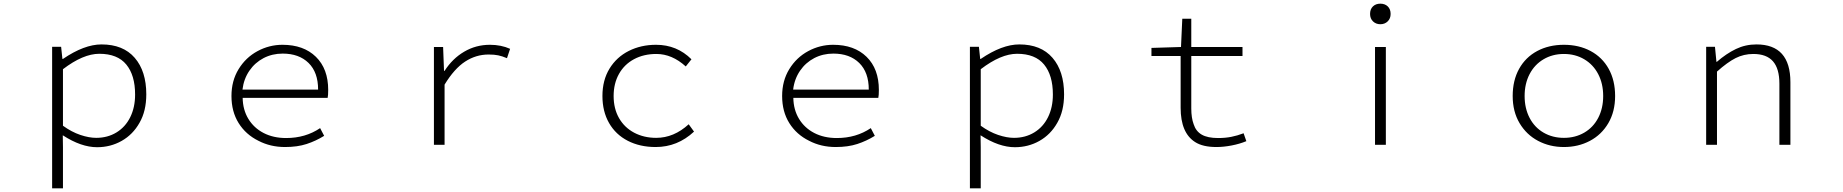

<svg xmlns="http://www.w3.org/2000/svg" viewBox="-20 -789 10040 1046"><path d="M264 -534H313L320 -468H323Q439 -547 533 -547Q651 -547 714 -474Q777 -401 777 -275Q777 -184 740 -120Q704 -56 643 -21.5Q582 13 509 13Q422 13 322 -52L323 14V237H264ZM716 -274Q716 -379 668 -437.5Q620 -496 521 -496Q433 -496 323 -412V-104Q370 -70 417.5 -54Q465 -38 504 -38Q566 -38 614.5 -67.5Q663 -97 689.5 -150.5Q716 -204 716 -274Z M1388 -22Q1319 -56 1280 -118.5Q1241 -181 1241 -266Q1241 -349 1280 -412.5Q1319 -476 1383 -510.5Q1447 -545 1519 -545Q1634 -545 1701 -479.5Q1768 -414 1768 -299Q1768 -269 1765 -256H1302Q1303 -191 1333 -141.5Q1363 -92 1416 -64.5Q1469 -37 1539 -37Q1644 -37 1724 -91L1746 -49Q1701 -21 1650.5 -4.5Q1600 12 1533 12Q1453 12 1388 -22ZM1520 -497Q1463 -497 1416 -472.5Q1369 -448 1338.5 -403.5Q1308 -359 1301 -301H1713Q1713 -395 1661 -446Q1609 -497 1520 -497Z M2344 -533H2394L2399 -403H2402Q2445 -470 2509 -507.5Q2573 -545 2649 -545Q2710 -545 2759 -523L2742 -472Q2716 -483 2694.5 -487.5Q2673 -492 2642 -492Q2573 -492 2514 -453.5Q2455 -415 2402 -328V0H2344Z M3262 -266Q3262 -352 3300.5 -415Q3339 -478 3405.5 -511.5Q3472 -545 3554 -545Q3668 -545 3747 -466L3716 -427Q3641 -495 3556 -495Q3487 -495 3434 -466.5Q3381 -438 3352 -386Q3323 -334 3323 -266Q3323 -197 3352.5 -145.5Q3382 -94 3435 -66Q3488 -38 3555 -38Q3651 -38 3732 -112L3761 -72Q3671 12 3552 12Q3466 12 3400 -22Q3334 -56 3298 -119Q3262 -182 3262 -266Z M4388 -22Q4319 -56 4280 -118.5Q4241 -181 4241 -266Q4241 -349 4280 -412.5Q4319 -476 4383 -510.5Q4447 -545 4519 -545Q4634 -545 4701 -479.5Q4768 -414 4768 -299Q4768 -269 4765 -256H4302Q4303 -191 4333 -141.5Q4363 -92 4416 -64.5Q4469 -37 4539 -37Q4644 -37 4724 -91L4746 -49Q4701 -21 4650.5 -4.5Q4600 12 4533 12Q4453 12 4388 -22ZM4520 -497Q4463 -497 4416 -472.5Q4369 -448 4338.5 -403.5Q4308 -359 4301 -301H4713Q4713 -395 4661 -446Q4609 -497 4520 -497Z M5264 -534H5313L5320 -468H5323Q5439 -547 5533 -547Q5651 -547 5714 -474Q5777 -401 5777 -275Q5777 -184 5740 -120Q5704 -56 5643 -21.5Q5582 13 5509 13Q5422 13 5322 -52L5323 14V237H5264ZM5716 -274Q5716 -379 5668 -437.5Q5620 -496 5521 -496Q5433 -496 5323 -412V-104Q5370 -70 5417.5 -54Q5465 -38 5504 -38Q5566 -38 5614.5 -67.5Q5663 -97 5689.5 -150.5Q5716 -204 5716 -274Z M6491 -15Q6412 -65 6412 -202V-484H6253V-528L6414 -533L6421 -687H6470V-533H6749V-484H6470V-198Q6470 -147 6483 -112Q6495 -74 6527 -55.5Q6559 -37 6616 -37Q6655 -37 6688 -43.5Q6721 -50 6755 -63L6770 -20Q6734 -5 6690 3.5Q6646 12 6607 12Q6533 12 6491 -15Z M7471 -533H7530V0H7471ZM7444 -713Q7444 -739 7459.5 -754Q7475 -769 7500 -769Q7525 -769 7540.5 -754Q7556 -739 7556 -713Q7556 -688 7540 -672.5Q7524 -657 7500 -657Q7476 -657 7460 -672.5Q7444 -688 7444 -713Z M8221 -266Q8221 -351 8256 -414Q8291 -477 8354.5 -511Q8418 -545 8500 -545Q8582 -545 8645.5 -511Q8709 -477 8744 -414Q8779 -351 8779 -266Q8779 -181 8742 -118Q8705 -55 8641.5 -21.5Q8578 12 8500 12Q8423 12 8359.5 -21.5Q8296 -55 8258.5 -118Q8221 -181 8221 -266ZM8714 -266Q8714 -333 8687 -385Q8660 -437 8611 -466Q8562 -495 8500 -495Q8438 -495 8389 -466Q8340 -437 8313 -385Q8286 -333 8286 -266Q8286 -199 8313 -147Q8340 -95 8389 -66.5Q8438 -38 8500 -38Q8562 -38 8611 -66.5Q8660 -95 8687 -147Q8714 -199 8714 -266Z M9275 -534H9323L9331 -452H9333Q9385 -497 9437 -522Q9489 -547 9549 -547Q9734 -547 9734 -341V0H9674V-333Q9674 -415 9639 -455Q9604 -495 9532 -495Q9480 -495 9435.5 -472.5Q9391 -450 9334 -399V0H9275Z"/></svg>

Font: Merged Yaku Han JP Light
Style: Regular
Weight: 300
Designer: Ryoko NISHIZUKA 西塚涼子 (kana, bopomofo & ideographs); Paul D. Hunt (Latin, Greek & Cyrillic); Sandoll Communications 산돌커뮤니
Foundry: Adobe
Version: Version 2.004